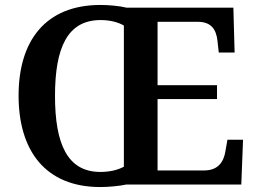

<svg xmlns="http://www.w3.org/2000/svg" viewBox="-20 -745 1036 775"><path d="M385 10C417 10 461 6 489 0H954L961 -181H898L890 -135C883 -91 860 -57 804 -57H616V-345H856V-401H616V-657H778C833 -657 853 -626 858 -579L863 -533H927L922 -714H491C463 -721 419 -725 386 -725C163 -725 55 -580 55 -359C55 -137 163 10 385 10ZM385 -51C252 -51 202 -164 202 -358C202 -552 252 -664 386 -664C426 -664 457 -655 480 -642V-72C455 -59 424 -51 385 -51Z"/></svg>

Font: Noto Serif Ethiopic SemiBold
Style: Regular
Weight: 600
Designer: Monotype Design Team
Foundry: Monotype Imaging Inc.
Version: Version 2.102